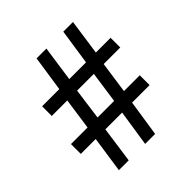

<svg xmlns="http://www.w3.org/2000/svg" viewBox="-173 -758 884 884"><g transform="rotate(-45 269.0 -316.0)"><path d="M128 -177H31V-241H139L161 -395H60V-458H172L198 -632H262L237 -458H346L372 -632H435L410 -458H506V-395H398L376 -241H479V-177H365L338 0H273L300 -177H191L166 0H102ZM312 -241 334 -395H225L204 -241Z"/></g></svg>

Font: Noto Sans Devanagari Condensed
Style: Regular
Weight: 400
Width: 3
Designer: Jelle Bosma - Monotype Design Team
Foundry: Monotype Imaging Inc.
Version: Version 2.004; ttfautohint (v1.8.4.7-5d5b)